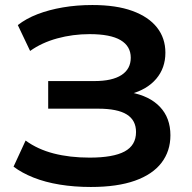

<svg xmlns="http://www.w3.org/2000/svg" viewBox="-20 -735 765 765"><path d="M342 10Q276 10 218 0.5Q160 -9 113.5 -27.5Q67 -46 34 -71L82 -175Q130 -140 194 -123.5Q258 -107 337 -107Q431 -107 476.5 -131.5Q522 -156 522 -209Q522 -256 485 -279Q448 -302 371 -302H172V-412H356Q427 -412 464 -436Q501 -460 501 -505Q501 -551 460.5 -575Q420 -599 337 -599Q270 -599 208 -582Q146 -565 100 -532L51 -635Q84 -661 129.5 -678.5Q175 -696 230.5 -705.5Q286 -715 348 -715Q443 -715 507.5 -691.5Q572 -668 605.5 -625.5Q639 -583 639 -525Q639 -464 602.5 -421Q566 -378 499 -360V-367Q576 -353 617.5 -309Q659 -265 659 -196Q659 -133 623.5 -86.5Q588 -40 517.5 -15Q447 10 342 10Z"/></svg>

Font: Nunito Sans 10pt SemiExpanded
Style: Bold
Weight: 700
Width: 6
Designer: Vernon Adams
Foundry: Vernon Adams
Version: Version 3.101;gftools[0.9.27]